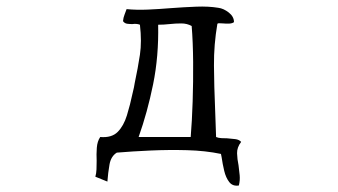

<svg xmlns="http://www.w3.org/2000/svg" viewBox="-20 -490 1040 590"><path d="M721 -54Q708 -37 708.5 -19Q709 -1 713 18Q715 33 716.5 48.5Q718 64 714 80Q695 83 684.5 69.5Q674 56 669 35Q664 14 661 -7Q660 -14 659 -17Q611 -27 555 -28.5Q499 -30 443 -27.5Q387 -25 339 -21Q321 -10 316.5 15.5Q312 41 310 68Q301 64 291.5 60.5Q282 57 273 53Q276 43 276.5 30.5Q277 18 277 4Q276 -16 277.5 -36Q279 -56 288 -69Q323 -66 341.5 -84.5Q360 -103 370 -135.5Q380 -168 388 -206Q390 -214 391.5 -221Q393 -228 394 -235Q404 -282 410 -322Q416 -362 410 -414Q405 -416 399 -416.5Q393 -417 387 -416Q379 -416 371 -417Q363 -418 358 -425Q359 -436 362.5 -444.5Q366 -453 369 -462Q399 -459 434 -460.5Q469 -462 505 -465Q545 -468 583 -469.5Q621 -471 651 -466Q667 -464 683 -451.5Q699 -439 699 -422Q694 -418 684.5 -417.5Q675 -417 666 -418Q660 -418 655 -418.5Q650 -419 648 -417Q637 -353 637.5 -288.5Q638 -224 641 -155Q642 -134 642.5 -112.5Q643 -91 644 -69Q651 -66 660 -65.5Q669 -65 678 -65Q691 -64 703 -62.5Q715 -61 721 -54ZM569 -410Q555 -418 537 -418Q519 -418 501 -416Q492 -415 483 -414.5Q474 -414 466 -414Q468 -317 450.5 -231Q433 -145 406 -69H566Q570 -117 572 -178Q574 -239 573.5 -300Q573 -361 569 -410Z"/></svg>

Font: Yuji Syuku
Style: Regular
Weight: 400
Designer: Kataoka Yuji
Foundry: Kinuta Font Factory
Version: Version 3.002